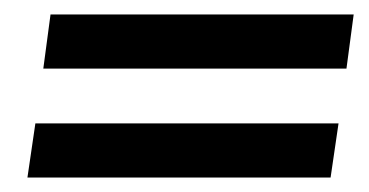

<svg xmlns="http://www.w3.org/2000/svg" viewBox="-20 -389 511 266"><path d="M40 -294 50 -369H470L460 -294ZM18 -143 29 -218H449L438 -143Z"/></svg>

Font: Neutral Grotesk
Style: Italic
Weight: 400
Italic angle: -8°
Designer: Nawras Khrais
Foundry: Nawras Khrais
Version: Version 1.000